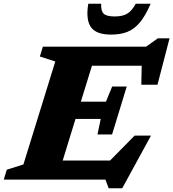

<svg xmlns="http://www.w3.org/2000/svg" viewBox="-47 -955 922 1021"><path d="M531 46 513.5 0H-27L-11 -52.5L77.5 -80.5L247 -628L165 -654.5L181 -707H730L792 -751H854.5L790.5 -504.5H704.5L706.5 -605.5H442L383 -414.5H516.5L549.5 -495H627L549 -240H471.5L488.5 -322.5H354.5L286.5 -101.5H538.5L669 -234H756L603 46ZM562.5 -867.5Q605 -867.5 629.5 -882.2Q654 -897 675 -935H754Q727.5 -873 698 -837Q668.5 -801 631.5 -786Q594.5 -771 544 -771Q463.5 -771 436 -811.5Q408.5 -852 422.5 -935H491Q489 -897 504.5 -882.2Q520 -867.5 562.5 -867.5Z"/></svg>

Font: Newsreader Caption
Style: Bold Italic
Weight: 700
Italic angle: -17°
Designer: Hugues Gentile
Foundry: Production Type
Version: Version 1.001